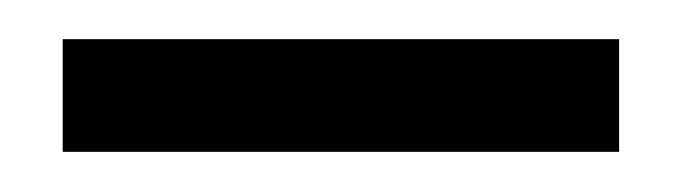

<svg xmlns="http://www.w3.org/2000/svg" viewBox="-20 -699 350 98"><path d="M296 -679V-621.5H12V-679Z"/></svg>

Font: Public Sans Light
Style: Regular
Weight: 300
Designer: The Public Sans Project Authors: Dan O. Williams and USWDS (Libre Franklin designed by Pablo Impallari and Rodrigo Fuenz
Version: Version 1.007